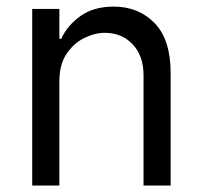

<svg xmlns="http://www.w3.org/2000/svg" viewBox="-20 -573 620 593"><path d="M163.4 -322.4V0H79.5V-545.5H163.4V-453.1H169Q188.2 -494.7 228.7 -523.6Q269.2 -552.6 331 -552.6Q407.7 -552.6 457.4 -501.8Q507.1 -451 507.1 -346.6V0H423.3V-340.9Q423.3 -400.6 389.7 -436.1Q356.2 -471.6 304 -471.6Q272.7 -471.6 240.2 -455.6Q207.7 -439.6 185.5 -406.6Q163.4 -373.6 163.4 -322.4Z"/></svg>

Font: Interface
Style: Regular
Weight: 400
Designer: Rasmus Andersson
Foundry: rsms
Version: Version 1.8